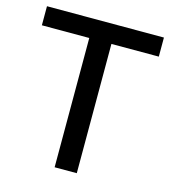

<svg xmlns="http://www.w3.org/2000/svg" viewBox="-100 -731 723 812"><g transform="rotate(15 262.0 -325.0)"><path d="M213.5 -566H6V-649.5H518V-566H310.5V0H213.5Z"/></g></svg>

Font: Betinya Sans Medium
Style: Regular
Weight: 500
Designer: Jonathan Pinhorn
Version: Version 2.001;December 9, 2019;FontCreator 12.0.0.2547 64-bi